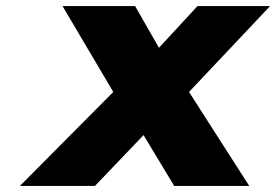

<svg xmlns="http://www.w3.org/2000/svg" viewBox="-20 -612 909 632"><path d="M800.4 0 602.2 -309.3 869 -592H630.1L503.2 -454.7L424.7 -592H185.8L352.9 -309.3L45.6 0H292.6L452.5 -167.3L553.4 0Z"/></svg>

Font: Hussar Wysoki
Style: Obl
Weight: 700
Foundry: Cannot Into Space Fonts
Version: Version 0.92